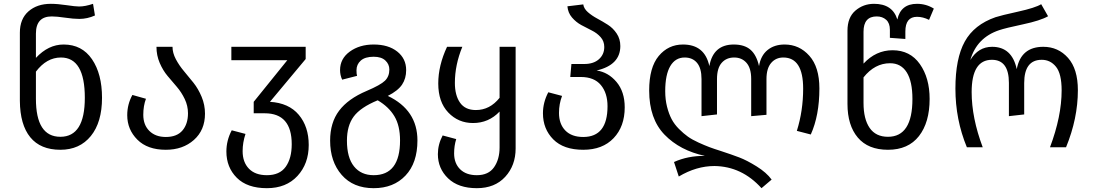

<svg xmlns="http://www.w3.org/2000/svg" viewBox="-20 -771 5726 1005"><path d="M313 -538Q409 -538 461.5 -461Q514 -384 514 -259Q514 -131 455.5 -59Q397 13 296 13Q192 13 138.5 -52.5Q85 -118 84 -243V-600Q84 -672 129 -711.5Q174 -751 246 -751Q281 -751 328 -744Q375 -737 394 -737Q426 -737 467 -751L477 -690Q437 -672 395 -672Q365 -672 321 -678.5Q277 -685 251 -685Q168 -685 168 -595V-468Q233 -538 313 -538ZM424 -259Q424 -470 299 -470Q224 -470 168 -396V-254Q168 -55 296 -55Q424 -55 424 -259Z M883 -526Q883 -494 900.5 -461Q918 -428 943 -398.5Q968 -369 993 -337.5Q1018 -306 1035.5 -264Q1053 -222 1053 -176Q1053 -90 995 -38.5Q937 13 848 13Q752 13 699 -40Q646 -93 646 -168Q646 -225 673 -274L744 -254Q730 -217 730 -170Q730 -117 762 -85.5Q794 -54 848 -54Q906 -54 935 -88Q964 -122 964 -178Q964 -217 947 -252.5Q930 -288 906 -316Q882 -344 857.5 -373Q833 -402 816 -441.5Q799 -481 799 -526Z M1393 -238Q1492 -232 1544 -170Q1596 -108 1596 -12Q1596 86 1537 150Q1478 214 1377 214Q1274 214 1219.5 159.5Q1165 105 1165 22Q1165 -36 1193 -89L1265 -70Q1250 -25 1250 20Q1250 78 1283 112Q1316 146 1377 146Q1444 146 1475.5 102Q1507 58 1507 -16Q1507 -178 1366 -178H1308V-238L1484 -456H1191V-526H1580V-462Z M2010 -269Q2165 -195 2165 -36Q2165 82 2102.5 148Q2040 214 1936 214Q1829 214 1768.5 144.5Q1708 75 1708 -35Q1708 -129 1755 -191.5Q1802 -254 1899 -295Q1972 -326 1995 -348.5Q2018 -371 2018 -407Q2018 -435 1997 -454.5Q1976 -474 1936 -474Q1891 -474 1868.5 -454Q1846 -434 1846 -403Q1846 -383 1849 -374L1771 -354Q1760 -378 1760 -404Q1760 -464 1811 -501Q1862 -538 1936 -538Q2013 -538 2059.5 -501Q2106 -464 2106 -404Q2106 -360 2084.5 -328Q2063 -296 2010 -269ZM1936 146Q2074 146 2074 -36Q2074 -113 2044.5 -162.5Q2015 -212 1957 -246Q1867 -209 1831.5 -161Q1796 -113 1796 -35Q1796 54 1833 100Q1870 146 1936 146Z M2595 -526H2679V6Q2679 95 2624.5 154.5Q2570 214 2476 214Q2379 214 2325.5 162.5Q2272 111 2272 36Q2272 -15 2297 -62L2368 -43Q2357 -8 2357 32Q2357 84 2388.5 115Q2420 146 2476 146Q2537 146 2566 104.5Q2595 63 2595 1V-187Q2538 -127 2456 -127Q2379 -127 2326.5 -182Q2274 -237 2274 -334Q2274 -428 2320 -526H2400Q2361 -431 2361 -337Q2361 -272 2388 -233.5Q2415 -195 2471 -195Q2544 -195 2595 -259Z M3103 -402Q3164 -393 3207 -342Q3250 -291 3250 -209Q3250 -109 3192 -48Q3134 13 3033 13Q2930 13 2876 -41.5Q2822 -96 2822 -178Q2822 -235 2850 -288L2922 -269Q2906 -227 2906 -180Q2906 -122 2939 -88Q2972 -54 3033 -54Q3160 -54 3160 -215Q3160 -284 3125 -326Q3090 -368 3020 -368H2965L2971 -436H3038Q3087 -436 3115 -461Q3143 -486 3143 -525Q3143 -555 3124 -576.5Q3105 -598 3077.5 -611.5Q3050 -625 3022.5 -640Q2995 -655 2974 -679.5Q2953 -704 2950 -738L3033 -748Q3036 -726 3057 -707.5Q3078 -689 3106 -674Q3134 -659 3161.5 -641.5Q3189 -624 3208 -595.5Q3227 -567 3227 -530Q3227 -431 3103 -402Z M4087 -538Q4164 -538 4216.5 -479Q4269 -420 4269 -308Q4269 -167 4224 -67L4151 -86Q4184 -191 4184 -307Q4184 -470 4080 -470Q4041 -470 4016.5 -441.5Q3992 -413 3992 -357V-170L3912 -163V-358Q3912 -414 3887.5 -442Q3863 -470 3823 -470Q3782 -470 3757.5 -442Q3733 -414 3733 -357V-172L3652 -163V-357Q3652 -414 3628.5 -442Q3605 -470 3564 -470Q3515 -470 3488.5 -425Q3462 -380 3462 -294Q3462 -250 3471.5 -212.5Q3481 -175 3495.5 -147.5Q3510 -120 3534 -96Q3558 -72 3580.5 -56Q3603 -40 3636 -25Q3669 -10 3693 -1Q3717 8 3752 19Q3810 38 3849.5 53Q3889 68 3940.5 100Q3992 132 4019 169L3966 214Q3863 100 3720 98Q3625 98 3533 153L3508 77Q3581 44 3670 45Q3539 17 3458.5 -66Q3378 -149 3378 -297Q3378 -418 3428 -478Q3478 -538 3555 -538Q3669 -538 3693 -425Q3713 -538 3821 -538Q3877 -538 3908.5 -510.5Q3940 -483 3953 -425Q3962 -480 3997.5 -509Q4033 -538 4087 -538Z M4652 -508Q4744 -508 4795 -435.5Q4846 -363 4846 -253Q4846 -130 4790 -58.5Q4734 13 4628 13Q4524 13 4470 -51Q4416 -115 4416 -227V-610Q4416 -680 4457.5 -715.5Q4499 -751 4555 -751Q4652 -751 4677 -669Q4695 -751 4780 -751Q4828 -751 4868 -726L4843 -667Q4811 -683 4780 -683Q4719 -683 4719 -606V-567L4638 -573V-615Q4638 -650 4618.5 -667.5Q4599 -685 4569 -685Q4500 -685 4500 -605V-438Q4565 -508 4652 -508ZM4628 -55Q4756 -55 4756 -253Q4756 -345 4726 -392.5Q4696 -440 4639 -440Q4559 -440 4500 -366V-232Q4500 -148 4532 -101.5Q4564 -55 4628 -55Z M5041 0Q4981 -145 4981 -307Q4981 -465 5030 -553.5Q5079 -642 5191 -681Q5218 -690 5308.5 -710Q5399 -730 5430 -749L5466 -686Q5426 -663 5334 -643.5Q5242 -624 5210 -613Q5093 -574 5059 -457Q5101 -526 5173 -526Q5277 -526 5302 -409Q5324 -526 5441 -526Q5519 -526 5570.5 -468Q5622 -410 5622 -299Q5622 -151 5560 0H5476Q5537 -162 5537 -298Q5537 -385 5507.5 -421.5Q5478 -458 5433 -458Q5341 -458 5341 -336V-172L5261 -163V-337Q5261 -458 5172 -458Q5066 -458 5066 -289Q5066 -154 5124 0Z"/></svg>

Font: FiraGO Book
Style: Regular
Weight: 350
Designer: bBox Type
Foundry: bBox Type GmbH
Version: Version 1.001;PS 001.001;hotconv 1.0.88;makeotf.lib2.5.64775